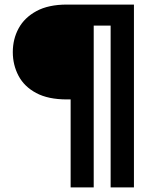

<svg xmlns="http://www.w3.org/2000/svg" viewBox="-20 -720 681 840"><path d="M289 100V-285H273Q191 -285 138.5 -313Q86 -341 61 -388.5Q36 -436 36 -492Q36 -549 61.5 -596Q87 -643 139.5 -671.5Q192 -700 273 -700H566V100H464V-608H390V100Z"/></svg>

Font: DM Sans 9pt
Style: Semibold
Weight: 600
Designer: Colophon Foundry, Jonny Pinhorn
Foundry: Colophon Foundry
Version: Version 4.004;gftools[0.9.30]